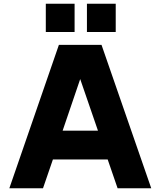

<svg xmlns="http://www.w3.org/2000/svg" viewBox="-20 -1007 859 1027"><path d="M30 0ZM556 -154H263L210 0H30L295 -767H523L789 0H609ZM504 -308 409 -584 315 -308ZM445 -987H599V-836H445ZM225 -987H379V-836H225Z"/></svg>

Font: Biryani Heavy
Style: Regular
Weight: 900
Designer: Dan Reynolds and Mathieu Réguer
Foundry: Dan Reynolds and Mathieu Réguer
Version: Version 1.003; ttfautohint (v1.1) -l 5 -r 5 -G 72 -x 0 -D la